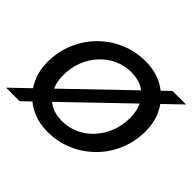

<svg xmlns="http://www.w3.org/2000/svg" viewBox="-173 -933 1165 1165"><g transform="rotate(45 410.0 -350.0)"><path d="M-12 0 716 -700H832L104 0ZM355 12Q267 12 199 -27Q131 -66 93 -134Q55 -202 55 -289Q55 -377 87.5 -454Q120 -531 177.5 -589Q235 -647 311 -679.5Q387 -712 474 -712Q563 -712 630 -673Q697 -634 735.5 -566.5Q774 -499 774 -411Q774 -323 741.5 -246Q709 -169 651 -111Q593 -53 517.5 -20.5Q442 12 355 12ZM370 -96Q428 -96 478.5 -119Q529 -142 567.5 -184Q606 -226 628 -282Q650 -338 650 -402Q650 -464 627.5 -509Q605 -554 562 -579Q519 -604 459 -604Q401 -604 350.5 -581Q300 -558 261 -516Q222 -474 200.5 -418.5Q179 -363 179 -299Q179 -237 202 -191.5Q225 -146 268 -121Q311 -96 370 -96Z"/></g></svg>

Font: DM Sans 24pt SemiBold
Style: Italic
Weight: 600
Italic angle: -10°
Designer: Colophon Foundry, Jonny Pinhorn
Foundry: Colophon Foundry
Version: Version 4.004;gftools[0.9.30]